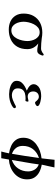

<svg xmlns="http://www.w3.org/2000/svg" viewBox="1058 -1817 884 3040"><g transform="rotate(90 1500.0 -297.0)"><path d="M630 -289Q630 -320 622 -354Q614 -388 597 -417Q580 -446 554 -464.5Q528 -483 491 -483Q448 -483 416.5 -457.5Q385 -432 364.5 -392Q344 -352 334 -308.5Q324 -265 324 -230Q324 -199 331.5 -165Q339 -131 355.5 -101.5Q372 -72 398 -53.5Q424 -35 461 -35Q506 -35 538.5 -60Q571 -85 591 -124.5Q611 -164 620.5 -208Q630 -252 630 -289ZM858 -520Q854 -507 844 -487.5Q834 -468 827 -463Q816 -453 808 -449Q800 -445 778 -445Q753 -445 722.5 -451Q692 -457 668 -461Q711 -428 734.5 -385Q758 -342 758 -287Q758 -192 718.5 -126.5Q679 -61 609 -27.5Q539 6 447 6Q374 6 317 -21.5Q260 -49 227.5 -101.5Q195 -154 195 -230Q195 -321 233 -387Q271 -453 339 -489Q407 -525 497 -525Q520 -525 542.5 -522.5Q565 -520 587 -516Q626 -511 665.5 -508Q705 -505 745 -505Q766 -505 779.5 -510.5Q793 -516 807 -523Q813 -526 821.5 -533.5Q830 -541 835 -544Q849 -551 855.5 -542Q862 -533 858 -520Z M1693 -87Q1693 -73 1679 -61.5Q1665 -50 1654 -44Q1611 -20 1566 -9.5Q1521 1 1471 1Q1444 1 1408 -4.5Q1372 -10 1338 -23.5Q1304 -37 1282 -60Q1260 -83 1260 -119Q1260 -163 1284 -193.5Q1308 -224 1344 -245Q1380 -266 1415 -279Q1392 -289 1368 -304Q1344 -319 1328.5 -340Q1313 -361 1313 -389Q1313 -414 1328 -437Q1347 -466 1376.5 -481Q1406 -496 1440 -501.5Q1474 -507 1505 -507Q1517 -507 1542.5 -504Q1568 -501 1595 -493.5Q1622 -486 1641 -475Q1660 -464 1660 -447Q1660 -439 1651 -430.5Q1642 -422 1630 -416Q1618 -410 1610 -410Q1603 -410 1600.5 -411Q1598 -412 1593 -416Q1590 -418 1584 -425Q1578 -432 1575 -436Q1564 -449 1548 -459.5Q1532 -470 1514 -470Q1474 -470 1451 -445Q1428 -420 1428 -381Q1428 -343 1449 -318.5Q1470 -294 1510 -294Q1512 -294 1520 -295Q1528 -296 1530 -296Q1543 -298 1552.5 -301Q1562 -304 1572 -305Q1579 -306 1584 -304Q1589 -302 1589 -295Q1589 -288 1586.5 -277.5Q1584 -267 1581 -263Q1579 -260 1576.5 -258.5Q1574 -257 1566 -258Q1552 -260 1540 -260Q1497 -260 1460.5 -250Q1424 -240 1401.5 -213Q1379 -186 1379 -136Q1379 -88 1412.5 -65.5Q1446 -43 1489 -43Q1524 -43 1562 -58.5Q1600 -74 1626 -87Q1640 -94 1650.5 -100.5Q1661 -107 1671 -107Q1679 -107 1686 -101.5Q1693 -96 1693 -87Z M2481 -472Q2393 -444 2341.5 -377Q2290 -310 2290 -216Q2290 -152 2322.5 -109Q2355 -66 2415 -44Q2452 -255 2481 -472ZM2694 -301Q2694 -357 2665.5 -403.5Q2637 -450 2583 -469Q2569 -362 2549.5 -255.5Q2530 -149 2513 -42Q2599 -71 2646.5 -141Q2694 -211 2694 -301ZM2820 -284Q2820 -219 2794 -167.5Q2768 -116 2723 -78.5Q2678 -41 2622 -20Q2566 1 2506 4Q2501 34 2495.5 64Q2490 94 2485 125H2379Q2387 94 2394.5 63.5Q2402 33 2408 2Q2346 -6 2289 -32Q2232 -58 2196.5 -105.5Q2161 -153 2161 -223Q2161 -290 2189 -341.5Q2217 -393 2264.5 -429Q2312 -465 2369.5 -486Q2427 -507 2487 -513Q2493 -565 2499 -616Q2505 -667 2510 -719L2631 -717Q2621 -667 2609.5 -616.5Q2598 -566 2587 -516Q2652 -505 2704.5 -477.5Q2757 -450 2788.5 -403Q2820 -356 2820 -284Z"/></g></svg>

Font: Kaisei Tokumin ExtraBold
Style: Regular
Weight: 800
Designer: Font-Kai, 金井和夫
Foundry: KAZUO KANAI
Version: Version 5.003